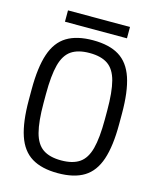

<svg xmlns="http://www.w3.org/2000/svg" viewBox="-127 -949 854 1047"><g transform="rotate(15 300.0 -426.0)"><path d="M300 10Q209 10 152.5 -24.5Q96 -59 70.5 -135Q45 -211 45 -335V-395Q45 -519 70.5 -595Q96 -671 152.5 -705.5Q209 -740 300 -740Q392 -740 448 -705.5Q504 -671 529.5 -595Q555 -519 555 -395V-335Q555 -211 529.5 -135Q504 -59 448 -24.5Q392 10 300 10ZM300 -62Q365 -62 403 -88Q441 -114 457 -174.5Q473 -235 473 -340V-390Q473 -495 457 -555.5Q441 -616 403 -642Q365 -668 300 -668Q235 -668 197 -642Q159 -616 143 -555.5Q127 -495 127 -390V-340Q127 -235 143 -174.5Q159 -114 197 -88Q235 -62 300 -62ZM125 -798V-862H475V-798Z"/></g></svg>

Font: M PLUS Code Latin 60
Style: Regular
Weight: 400
Width: 7
Monospace: yes
Designer: Coji Morishita
Foundry: UNDERFOREST DESIGN
Version: Version 1.005; ttfautohint (v1.8.3)